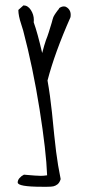

<svg xmlns="http://www.w3.org/2000/svg" viewBox="-20 -695 322 720"><path d="M245.1 -639.6Q245.1 -633.3 244.1 -629.9Q185.1 -496.6 158.2 -393.1Q168 -338.4 174.8 -273.9Q184.1 -177.2 190.4 -126.5Q196.8 -75.7 207.5 -23.4Q203.6 -10.3 195.8 -3.9Q188 2 180.2 3.7Q172.4 5.4 156.7 5.4H138.2Q46.4 5.4 46.4 -10.7Q46.4 -19.5 53.2 -27.3Q60.1 -35.2 69.8 -40Q117.7 -35.6 133.3 -35.6Q143.1 -35.6 156.7 -37.6Q153.3 -128.4 128.4 -285.2Q103.5 -441.9 66.9 -580.6L59.6 -604Q48.8 -636.2 48.8 -657.7L67.9 -674.8Q84.5 -674.8 95.7 -657.5Q106.9 -640.1 106.9 -620.1Q106.9 -612.8 106.4 -611.3Q120.6 -572.3 138.2 -496.1Q145.5 -524.9 152.3 -544.4Q157.7 -557.6 162.8 -573.7Q168 -589.8 169.4 -595.2Q171.9 -602.1 173.8 -609.4Q177.2 -623 180.2 -631.3Q184.1 -639.2 189 -646Q193.8 -652.8 195.3 -654.8Q200.7 -660.6 202.6 -665Q211.4 -670.9 219.2 -670.9Q222.7 -670.9 224.6 -670.4Q234.4 -666.5 239.7 -658.4Q245.1 -650.4 245.1 -639.6Z"/></svg>

Font: Amatica SC
Style: Bold
Weight: 400
Designer: Vernon Adams, Ben Nathan
Foundry: newtypography
Version: Version 2.000